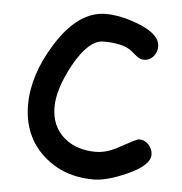

<svg xmlns="http://www.w3.org/2000/svg" viewBox="-45 -562 603 636"><g transform="rotate(5 257.0 -244.0)"><path d="M288.6 30.8Q188.5 30.8 121.6 -29.8Q51.3 -93.3 51.3 -197.3Q51.3 -296.4 117.2 -401.9Q190.4 -519 282.2 -519Q330.1 -519 389.2 -496.6Q463.9 -467.8 463.9 -426.3Q463.9 -407.7 451.7 -393.3Q439.5 -378.9 421.4 -378.9Q407.2 -378.9 396.7 -387.5Q386.2 -396 376.5 -404.3Q347.7 -427.2 282.2 -427.2Q232.4 -427.2 183.6 -338.4Q139.2 -256.8 139.2 -197.3Q139.2 -132.8 183.1 -95.7Q224.1 -61 288.6 -61Q317.9 -61 351.1 -76.7L407.7 -106.9Q422.4 -114.7 428.7 -114.7Q446.8 -114.7 460 -100.3Q473.1 -85.9 473.1 -67.4Q473.1 -31.7 397.9 1.5Q332 30.8 288.6 30.8Z"/></g></svg>

Font: YBG Kramawirya
Style: Regular
Weight: 400
Designer: R.S. Wihananto
Foundry: R.S. Wihananto
Version: Version 2.0.1